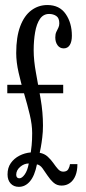

<svg xmlns="http://www.w3.org/2000/svg" viewBox="-20 -731 342 764"><path d="M9 -360V-393.5H231.5V-360ZM55 12.5Q34.5 12.5 22.2 -1Q10 -14.5 10 -37Q10 -63.5 23 -82Q36 -100.5 57.2 -111.5Q78.5 -122.5 102.5 -124.5Q104 -133 106 -153.5Q108 -174 108 -201.5Q108 -234.5 98.5 -274.5Q89 -314.5 76.2 -357.5Q63.5 -400.5 54 -442.2Q44.5 -484 44.5 -520Q44.5 -584 60.5 -626.5Q76.5 -669 104.8 -690Q133 -711 168.5 -711Q217 -711 241.5 -675.2Q266 -639.5 266 -589Q266 -565.5 257.8 -552Q249.5 -538.5 233.5 -538.5Q218 -538.5 209 -551Q200 -563.5 200 -582Q200 -595 204 -603.8Q208 -612.5 212 -620.2Q216 -628 216 -638Q216 -659.5 203.8 -667.5Q191.5 -675.5 175.5 -675.5Q152.5 -675.5 139 -655.8Q125.5 -636 119.8 -603Q114 -570 114 -531Q114 -490.5 123.2 -440.5Q132.5 -390.5 141.8 -337Q151 -283.5 151 -231.5Q151 -206.5 148.2 -184Q145.5 -161.5 142.5 -145.5Q139.5 -129.5 138 -123Q157 -119.5 170 -107.5Q183 -95.5 192.5 -81.8Q202 -68 211 -58Q220 -48 231.5 -48Q246.5 -48 252 -58.2Q257.5 -68.5 258.5 -78H288Q288 -51 280.2 -32Q272.5 -13 258.2 -2.8Q244 7.5 225 7.5Q206 7.5 192.8 -4.5Q179.5 -16.5 169 -32.5Q158.5 -48.5 149 -61.5Q139.5 -74.5 127 -77Q118 -31.5 99.2 -9.5Q80.5 12.5 55 12.5ZM57 -21.5Q67.5 -21.5 78.5 -37Q89.5 -52.5 94.5 -80.5Q76 -80.5 60.2 -67Q44.5 -53.5 44.5 -35.5Q44.5 -29 47.8 -25.2Q51 -21.5 57 -21.5Z"/></svg>

Font: Imbue Thin
Style: Regular
Weight: 400
Version: Version 1.102